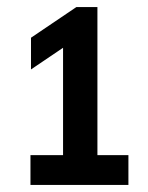

<svg xmlns="http://www.w3.org/2000/svg" viewBox="-20 -830 418 542"><path d="M158 -318V-747.5L195.5 -720.5L67.5 -634V-723.5L195.5 -810H255V-318ZM66 -308V-392H342.5V-308Z"/></svg>

Font: Encode Sans SC Condensed SemiBold
Style: Regular
Weight: 600
Width: 3
Designer: Multiple Designers
Foundry: Impallari Type
Version: Version 3.002